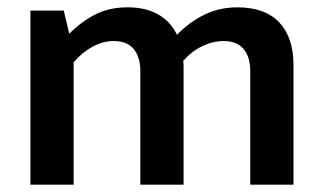

<svg xmlns="http://www.w3.org/2000/svg" viewBox="-20 -504 884 524"><path d="M181 0H63V-475H154L169 -412Q202 -445 240 -464.5Q278 -484 328 -484Q378 -484 412 -464.5Q446 -445 463 -409Q497 -444 538 -464Q579 -484 628 -484Q703 -484 742 -443Q781 -402 781 -326V0H663V-310Q663 -348 645 -370Q627 -392 590 -392Q561 -392 532 -378Q503 -364 480 -338Q481 -331 481 -325.5Q481 -320 481 -313V0H363V-310Q363 -348 345 -370Q327 -392 290 -392Q261 -392 232.5 -376.5Q204 -361 181 -334Z"/></svg>

Font: Ek Mukta SemiBold
Style: Regular
Weight: 600
Designer: Girish Dalvi and Yashodeep Gholap
Foundry: Ek Type
Version: Version 2.538;PS 1.002;hotconv 16.6.51;makeotf.lib2.5.65220;